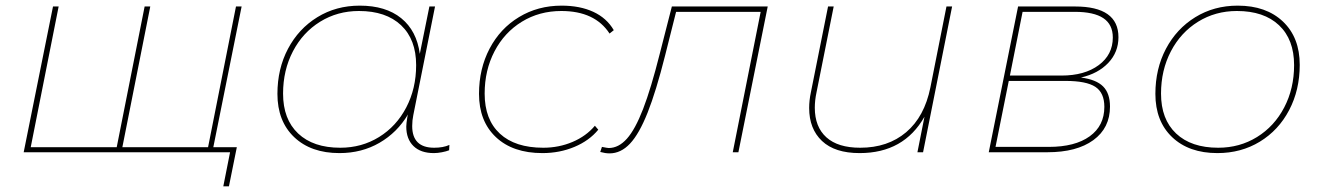

<svg xmlns="http://www.w3.org/2000/svg" viewBox="-20 -540 4692 681"><path d="M837 -517 733 0H64L168 -517H188L89 -18H394L493 -517H513L414 -18H718L817 -517ZM820 -18 792 121H772L796 0H709L713 -18Z M1574 -26 1573 -7Q1563 -3 1547.5 0Q1532 3 1519 3Q1472 3 1446.5 -22Q1421 -47 1421 -91Q1421 -102 1425 -126L1427 -134Q1389 -70 1326 -33.5Q1263 3 1184 3Q1083 3 1023.5 -53.5Q964 -110 964 -207Q964 -296 1001.5 -367Q1039 -438 1105.5 -479Q1172 -520 1256 -520Q1348 -520 1403 -475.5Q1458 -431 1469 -349L1503 -517H1523L1446 -132Q1442 -113 1442 -93Q1442 -16 1520 -16Q1552 -16 1574 -26ZM1456 -309Q1456 -400 1402.5 -450.5Q1349 -501 1253 -501Q1177 -501 1115.5 -463Q1054 -425 1019 -358Q984 -291 984 -208Q984 -117 1037.5 -66.5Q1091 -16 1187 -16Q1263 -16 1324.5 -54Q1386 -92 1421 -159Q1456 -226 1456 -309Z M1679 -207Q1679 -296 1716.5 -367.5Q1754 -439 1821 -479.5Q1888 -520 1972 -520Q2037 -520 2084.5 -498Q2132 -476 2157 -433L2142 -421Q2090 -501 1971 -501Q1893 -501 1831 -463Q1769 -425 1734 -358Q1699 -291 1699 -208Q1699 -116 1753 -66Q1807 -16 1907 -16Q1962 -16 2010.5 -36.5Q2059 -57 2090 -94L2102 -80Q2070 -41 2017.5 -19Q1965 3 1904 3Q1799 3 1739 -53.5Q1679 -110 1679 -207Z M2703 -517 2599 0H2579L2678 -498H2378L2339 -343Q2307 -216 2277 -140.5Q2247 -65 2214.5 -30.5Q2182 4 2142 4Q2127 4 2109 -1L2115 -19Q2135 -15 2139 -15Q2174 -15 2203.5 -48Q2233 -81 2261 -153.5Q2289 -226 2320 -349L2363 -517Z M3357 -517 3254 0H3234L3259 -126Q3186 3 3029 3Q2941 3 2895.5 -40Q2850 -83 2850 -157Q2850 -184 2856 -212L2917 -517H2937L2876 -212Q2870 -184 2870 -158Q2870 -90 2911 -53Q2952 -16 3031 -16Q3129 -16 3194 -71Q3259 -126 3280 -230L3337 -517Z M3917 -162Q3917 -86 3858 -43Q3799 0 3695 0H3487L3591 -517H3793Q3947 -517 3947 -408Q3947 -355 3911 -317Q3875 -279 3814 -265Q3868 -258 3892.5 -233.5Q3917 -209 3917 -162ZM3562 -272H3745Q3827 -272 3877 -309Q3927 -346 3927 -407Q3927 -453 3893.5 -475.5Q3860 -498 3792 -498H3607ZM3897 -161Q3897 -211 3865 -232Q3833 -253 3759 -253H3558L3511 -19H3700Q3793 -19 3845 -56.5Q3897 -94 3897 -161Z M4078 -207Q4078 -296 4115.5 -367Q4153 -438 4219.5 -479Q4286 -520 4370 -520Q4471 -520 4530.5 -463.5Q4590 -407 4590 -310Q4590 -221 4552.5 -149.5Q4515 -78 4448.5 -37.5Q4382 3 4298 3Q4197 3 4137.5 -53.5Q4078 -110 4078 -207ZM4570 -309Q4570 -400 4516.5 -450.5Q4463 -501 4367 -501Q4291 -501 4229.5 -463Q4168 -425 4133 -358Q4098 -291 4098 -208Q4098 -117 4151.5 -66.5Q4205 -16 4301 -16Q4377 -16 4438.5 -54Q4500 -92 4535 -159Q4570 -226 4570 -309Z"/></svg>

Font: Montserrat Alternates Thin
Style: Italic
Weight: 250
Italic angle: -11.3°
Designer: Julieta Ulanovsky
Foundry: Julieta Ulanovsky
Version: Version 7.200